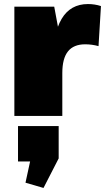

<svg xmlns="http://www.w3.org/2000/svg" viewBox="-20 -573 522 949"><path d="M51 -540H248L288 -325V0H51ZM241 -263Q241 -406 284.5 -479.5Q328 -553 415 -553Q431 -553 447.5 -550.5Q464 -548 479 -543L467 -345Q434 -354 401 -354Q344 -354 316 -319Q288 -284 288 -212ZM270 50V210L195 356L106 330L154 109L247 225H69V50Z"/></svg>

Font: Pathway Extreme SemiCondensed Black
Style: Regular
Weight: 900
Width: 4
Version: Version 1.001;gftools[0.9.26]